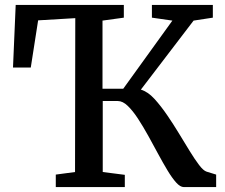

<svg xmlns="http://www.w3.org/2000/svg" viewBox="-20 -763 916 783"><path d="M207.5 0V-51L286 -61.5L287 -689L135.5 -680L105.5 -487.5H33L44 -743H485V-691L398 -679V-401H482.5L683 -679L599.5 -691V-743H848V-691L769.5 -679L554.5 -397.5Q583 -389 609.8 -359.8Q636.5 -330.5 662 -293Q686 -258 709.2 -219.8Q732.5 -181.5 753.5 -147.2Q774.5 -113 792 -90Q809.5 -67 822.5 -63L861.5 -51V0H730Q715 0 698.2 -18.8Q681.5 -37.5 663 -68.2Q644.5 -99 624.8 -135.5Q605 -172 585 -208.5Q564 -246.5 542.8 -279Q521.5 -311.5 501 -331.2Q480.5 -351 460.5 -351H399V-61.5L489 -50V0Z"/></svg>

Font: Merriweather Medium
Style: Regular
Weight: 500
Version: Version 2.100